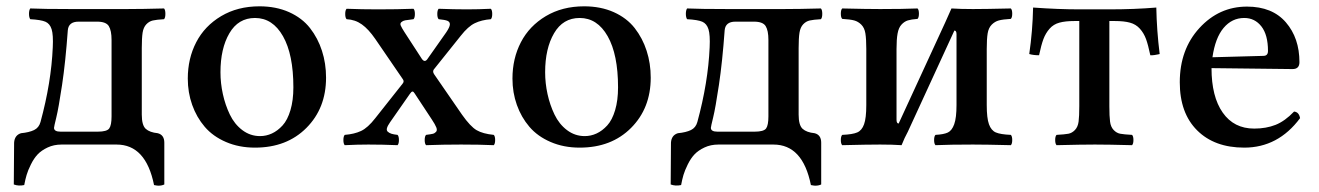

<svg xmlns="http://www.w3.org/2000/svg" viewBox="-20 -460 4198 611"><path d="M151.9 -53.2Q151.9 -41 172.9 -41H291Q320.3 -41 327.6 -51.3Q335 -61.5 335 -89.8V-333Q335 -362.8 326.2 -377Q317.4 -391.1 289.1 -391.1H230Q198.2 -391.1 195.8 -363.8Q188.5 -262.7 177.5 -189.5Q166.5 -116.2 159.2 -86.4Q151.9 -56.6 151.9 -53.2ZM23.9 127 24.9 -5.9Q26.4 -29.8 46.9 -36.1Q72.8 -38.6 88.4 -46.1Q104 -53.7 108.9 -71.8Q143.1 -197.3 147.9 -309.1Q149.9 -349.1 144.3 -366.9Q138.7 -384.8 124.5 -390.9Q110.4 -397 76.2 -398.9Q72.3 -404.8 72.3 -416Q72.3 -427.2 76.2 -433.1Q116.2 -431.2 206.1 -431.2H382.8Q433.6 -431.2 502 -433.1Q506.3 -428.7 506.3 -416Q506.3 -403.3 502 -398.9Q478 -397.5 466.3 -394.8Q454.6 -392.1 445.6 -382.6Q436.5 -373 433.8 -356Q431.2 -338.9 431.2 -307.1V-95.2Q431.2 -61.5 443.8 -50Q456.5 -38.6 481.9 -36.1Q502.9 -30.8 502.9 -5.9V127Q495.1 130.9 483.9 130.9Q480 130.9 470.2 128.9Q444.3 0 351.1 0H175.8Q151.4 0 131.6 9.3Q111.8 18.6 99.9 31.2Q87.9 43.9 78.4 63.2Q68.8 82.5 64.7 96.7Q60.5 110.8 57.1 128.9Q39.1 132.8 23.9 127Z M577.6 -210Q577.6 -273.9 604.5 -325.7Q631.3 -377.4 683.8 -408.7Q736.3 -439.9 805.7 -439.9Q858.4 -439.9 899.9 -421.4Q941.4 -402.8 966.6 -370.6Q991.7 -338.4 1004.6 -298.3Q1017.6 -258.3 1017.6 -212.9Q1017.6 -115.7 955.1 -53Q892.6 9.8 791.5 9.8Q740.7 9.8 699.2 -8.1Q657.7 -25.9 631.6 -56.4Q605.5 -86.9 591.6 -126.2Q577.6 -165.5 577.6 -210ZM791.5 -402.8Q738.3 -402.8 710 -354.2Q681.6 -305.7 681.6 -230Q681.6 -195.3 689.2 -160.6Q696.8 -126 711.4 -95.5Q726.1 -64.9 751.2 -45.9Q776.4 -26.9 807.6 -26.9Q827.1 -26.9 845.2 -35.2Q863.3 -43.5 879.2 -60.8Q895 -78.1 904.3 -109.4Q913.6 -140.6 913.6 -182.1Q913.6 -286.6 880.6 -344.7Q847.7 -402.8 791.5 -402.8Z M1077.1 2Q1072.8 -2.4 1072.8 -14.4Q1072.8 -26.4 1077.1 -30.8Q1107.4 -33.2 1128.9 -43.2Q1150.4 -53.2 1174.3 -84L1261.2 -193.8Q1267.6 -201.2 1261.2 -209L1174.3 -335.9Q1152.8 -367.2 1131.6 -382.3Q1110.4 -397.5 1083 -398.9Q1078.6 -403.3 1078.6 -415.5Q1078.6 -427.7 1083 -432.1Q1130.9 -430.2 1182.1 -430.2Q1246.1 -430.2 1295.9 -432.1Q1300.3 -427.7 1300.3 -415.5Q1300.3 -403.3 1295.9 -398.9Q1276.4 -396.5 1269.3 -395.3Q1262.2 -394 1257.3 -389.6Q1252.4 -385.3 1255.4 -378.4Q1258.3 -371.6 1267.1 -357.9L1322.3 -272.9Q1331.1 -260.3 1339.4 -271L1399.9 -356.9Q1411.1 -373.5 1411.6 -381.8Q1412.1 -390.1 1404.3 -393.6Q1396.5 -397 1376 -398.9Q1371.6 -403.3 1371.6 -415.5Q1371.6 -427.7 1376 -432.1Q1423.8 -430.2 1466.3 -430.2Q1502 -430.2 1542 -432.1Q1546.4 -427.7 1546.4 -415.5Q1546.4 -403.3 1542 -398.9Q1512.2 -396.5 1491 -386.2Q1469.7 -376 1446.3 -346.2L1360.4 -238.8Q1356 -232.4 1361.3 -224.1L1450.2 -95.2Q1477.1 -57.1 1496.8 -45.7Q1516.6 -34.2 1551.3 -30.8Q1555.7 -26.4 1555.7 -14.4Q1555.7 -2.4 1551.3 2Q1507.3 0 1447.3 0Q1389.6 0 1335.9 2Q1331.5 -2.4 1331.5 -14.4Q1331.5 -26.4 1335.9 -30.8Q1351.1 -32.7 1357.2 -34.2Q1363.3 -35.6 1367.7 -40.5Q1372.1 -45.4 1368.4 -54.7Q1364.7 -64 1354 -80.1L1299.3 -163.1Q1295.9 -168.9 1292.5 -168.7Q1289.1 -168.5 1284.2 -161.1L1221.2 -70.8Q1213.4 -59.6 1211.4 -52.2Q1209.5 -44.9 1214.1 -40.8Q1218.8 -36.6 1225.6 -34.4Q1232.4 -32.2 1245.1 -30.8Q1249.5 -26.4 1249.5 -14.4Q1249.5 -2.4 1245.1 2Q1197.3 0 1152.3 0Q1117.2 0 1077.1 2Z M1610.8 -210Q1610.8 -273.9 1637.7 -325.7Q1664.6 -377.4 1717 -408.7Q1769.5 -439.9 1838.9 -439.9Q1891.6 -439.9 1933.1 -421.4Q1974.6 -402.8 1999.8 -370.6Q2024.9 -338.4 2037.8 -298.3Q2050.8 -258.3 2050.8 -212.9Q2050.8 -115.7 1988.3 -53Q1925.8 9.8 1824.7 9.8Q1773.9 9.8 1732.4 -8.1Q1690.9 -25.9 1664.8 -56.4Q1638.7 -86.9 1624.8 -126.2Q1610.8 -165.5 1610.8 -210ZM1824.7 -402.8Q1771.5 -402.8 1743.2 -354.2Q1714.8 -305.7 1714.8 -230Q1714.8 -195.3 1722.4 -160.6Q1730 -126 1744.6 -95.5Q1759.3 -64.9 1784.4 -45.9Q1809.6 -26.9 1840.8 -26.9Q1860.4 -26.9 1878.4 -35.2Q1896.5 -43.5 1912.4 -60.8Q1928.2 -78.1 1937.5 -109.4Q1946.8 -140.6 1946.8 -182.1Q1946.8 -286.6 1913.8 -344.7Q1880.9 -402.8 1824.7 -402.8Z M2242.2 -53.2Q2242.2 -41 2263.2 -41H2381.3Q2410.6 -41 2418 -51.3Q2425.3 -61.5 2425.3 -89.8V-333Q2425.3 -362.8 2416.5 -377Q2407.7 -391.1 2379.4 -391.1H2320.3Q2288.6 -391.1 2286.1 -363.8Q2278.8 -262.7 2267.8 -189.5Q2256.8 -116.2 2249.5 -86.4Q2242.2 -56.6 2242.2 -53.2ZM2114.3 127 2115.2 -5.9Q2116.7 -29.8 2137.2 -36.1Q2163.1 -38.6 2178.7 -46.1Q2194.3 -53.7 2199.2 -71.8Q2233.4 -197.3 2238.3 -309.1Q2240.2 -349.1 2234.6 -366.9Q2229 -384.8 2214.8 -390.9Q2200.7 -397 2166.5 -398.9Q2162.6 -404.8 2162.6 -416Q2162.6 -427.2 2166.5 -433.1Q2206.5 -431.2 2296.4 -431.2H2473.1Q2523.9 -431.2 2592.3 -433.1Q2596.7 -428.7 2596.7 -416Q2596.7 -403.3 2592.3 -398.9Q2568.4 -397.5 2556.6 -394.8Q2544.9 -392.1 2535.9 -382.6Q2526.9 -373 2524.2 -356Q2521.5 -338.9 2521.5 -307.1V-95.2Q2521.5 -61.5 2534.2 -50Q2546.9 -38.6 2572.3 -36.1Q2593.3 -30.8 2593.3 -5.9V127Q2585.4 130.9 2574.2 130.9Q2570.3 130.9 2560.5 128.9Q2534.7 0 2441.4 0H2266.1Q2241.7 0 2221.9 9.3Q2202.1 18.6 2190.2 31.2Q2178.2 43.9 2168.7 63.2Q2159.2 82.5 2155 96.7Q2150.9 110.8 2147.5 128.9Q2129.4 132.8 2114.3 127Z M2839.8 -66.9 2987.8 -388.2Q3006.3 -428.7 3007.8 -433.1Q3036.1 -431.2 3076.2 -431.2Q3114.7 -431.2 3196.8 -433.1Q3201.2 -428.7 3201.2 -416.5Q3201.2 -404.3 3196.8 -399.9Q3171.4 -398.4 3158.7 -395Q3146 -391.6 3136 -381.6Q3126 -371.6 3123 -353.8Q3120.1 -335.9 3120.1 -304.2V-126Q3120.1 -84 3127.2 -64.5Q3134.3 -44.9 3148.9 -38.6Q3163.6 -32.2 3196.8 -30.8Q3201.2 -26.4 3201.2 -14.4Q3201.2 -2.4 3196.8 2Q3116.7 0 3076.2 0Q3002.9 0 2957 2Q2952.6 -2.4 2952.6 -14.4Q2952.6 -26.4 2957 -30.8Q2983.4 -32.2 2996.3 -38.3Q3009.3 -44.4 3016.6 -64.7Q3023.9 -85 3023.9 -126V-351.1Q3023.9 -362.8 3017.1 -362.8L2869.1 -41Q2858.4 -21.5 2849.1 2Q2820.8 0 2780.8 0Q2740.2 0 2660.2 2Q2655.8 -2.4 2655.8 -14.4Q2655.8 -26.4 2660.2 -30.8Q2693.4 -32.2 2708 -38.6Q2722.7 -44.9 2729.7 -64.5Q2736.8 -84 2736.8 -126V-304.2Q2736.8 -335.9 2733.9 -353.8Q2731 -371.6 2720.9 -381.6Q2710.9 -391.6 2698.2 -395Q2685.5 -398.4 2660.2 -399.9Q2655.8 -404.3 2655.8 -416.5Q2655.8 -428.7 2660.2 -433.1Q2738.3 -431.2 2780.8 -431.2Q2854 -431.2 2899.9 -433.1Q2904.3 -428.7 2904.3 -416.5Q2904.3 -404.3 2899.9 -399.9Q2879.9 -398.4 2868.9 -395Q2857.9 -391.6 2848.9 -381.8Q2839.8 -372.1 2836.4 -353.5Q2833 -335 2833 -304.2V-79.1Q2833 -66.9 2839.8 -66.9Z M3414.6 -122.1V-393.1H3399.4Q3370.1 -393.1 3351.3 -387.9Q3332.5 -382.8 3320.1 -368.7Q3307.6 -354.5 3300.5 -335.7Q3293.5 -316.9 3286.6 -284.2Q3268.1 -284.2 3255.4 -288.1Q3266.1 -361.8 3267.6 -436Q3347.7 -430.2 3416.5 -430.2H3508.3Q3590.8 -430.2 3659.7 -436Q3661.1 -362.8 3670.4 -288.1Q3668.5 -287.6 3665.3 -286.9Q3662.1 -286.1 3654.3 -284.9Q3646.5 -283.7 3640.6 -284.2Q3633.8 -316.9 3627 -335.7Q3620.1 -354.5 3607.4 -368.7Q3594.7 -382.8 3575.9 -387.9Q3557.1 -393.1 3527.3 -393.1H3510.3V-122.1Q3510.3 -89.8 3512.5 -73Q3514.6 -56.2 3523.9 -46.4Q3533.2 -36.6 3544.9 -34.4Q3556.6 -32.2 3582.5 -30.8Q3586.9 -26.4 3586.9 -14.4Q3586.9 -2.4 3582.5 2Q3506.3 0 3464.4 0Q3422.4 0 3342.3 2Q3337.9 -2.4 3337.9 -14.4Q3337.9 -26.4 3342.3 -30.8Q3368.2 -32.2 3379.9 -34.4Q3391.6 -36.6 3400.9 -46.4Q3410.2 -56.2 3412.4 -73Q3414.6 -89.8 3414.6 -122.1Z M3838.4 -277.8 4000.5 -282.2Q4015.1 -282.2 4015.1 -297.9Q4015.1 -349.1 3994.1 -376Q3973.1 -402.8 3939.5 -402.8Q3900.4 -402.8 3873.8 -371.1Q3847.2 -339.4 3838.4 -277.8ZM4098.1 -105Q4113.8 -103.5 4117.2 -84Q4047.4 9.8 3939.5 9.8Q3844.7 9.8 3789.6 -45.2Q3734.4 -100.1 3734.4 -198.2Q3734.4 -302.7 3796.9 -370.8Q3859.4 -439 3948.2 -439Q4028.8 -439 4072 -388.9Q4115.2 -338.9 4115.2 -262.2Q4115.2 -240.2 4093.3 -240.2L3835.4 -243.2Q3835.4 -152.3 3871.1 -101.6Q3906.7 -50.8 3971.2 -50.8Q4009.3 -50.8 4039.3 -62.7Q4069.3 -74.7 4098.1 -105Z"/></svg>

Font: Common Serif Medium
Style: Regular
Weight: 500
Designer: Philipp H. Poll, Khaled Hosny
Foundry: Stefan Peev, Context Ltd.
Version: Version 1.026